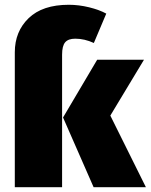

<svg xmlns="http://www.w3.org/2000/svg" viewBox="-20 -784 631 804"><path d="M240 -555V0H42V-565Q42 -652 100 -708Q158 -764 268 -764Q310 -764 353 -753.5Q396 -743 425 -727L373 -604Q334 -622 295 -622Q266 -622 253 -607Q240 -592 240 -555ZM591 0H372L244 -292L387 -534H583L442 -300Z"/></svg>

Font: FiraGO Heavy
Style: Regular
Weight: 900
Designer: bBox Type
Foundry: bBox Type GmbH
Version: Version 1.001